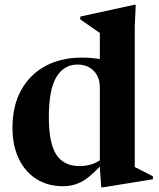

<svg xmlns="http://www.w3.org/2000/svg" viewBox="-20 -764 662 800"><path d="M617 -17 409.5 16.5H402L396 -65V-70Q350 -21 315.8 -4.5Q281.5 12 244.5 12Q179 12 131.5 -18.2Q84 -48.5 58 -103.2Q32 -158 32 -231Q32 -324.5 69 -390Q106 -455.5 171 -489.8Q236 -524 320 -524Q359 -524 396 -518V-626.5Q387 -633 361.5 -650.5Q336 -668 314.5 -683V-695L539 -744H545.5L541.5 -653.5V-68Q547.5 -65 561.5 -58Q575.5 -51 591 -43Q606.5 -35 617 -29.5ZM396 -399.5Q396 -443 370.2 -469Q344.5 -495 303 -495Q246.5 -495 215 -443Q183.5 -391 183.5 -275.5Q183.5 -166.5 215 -119.2Q246.5 -72 311.5 -72Q335 -72 356 -77.8Q377 -83.5 396 -96Z"/></svg>

Font: Newsreader Display SemiBold
Style: Regular
Weight: 600
Designer: Hugues Gentile
Foundry: Production Type
Version: Version 1.001